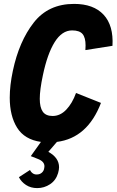

<svg xmlns="http://www.w3.org/2000/svg" viewBox="-20 -721 598 985"><path d="M418 -464Q419 -472 419 -488Q419 -528 403.5 -546.5Q388 -565 350 -565Q298 -565 260.5 -505Q223 -445 200 -335Q184 -260 184 -214Q184 -170 199.5 -148Q215 -126 250 -126Q289 -126 320 -158.5Q351 -191 370 -244L498 -193Q429 -13 272 7L228 58Q283 88 283 137Q283 149 278 167Q267 204 237 224Q207 244 171 244Q138 244 113.5 228Q89 212 77 188L134 151Q139 162 148.5 168.5Q158 175 170 174Q184 174 194.5 165Q205 156 207 141Q208 138 208 132Q208 108 176 95L138 80L190 7Q106 -5 68 -65.5Q30 -126 30 -220Q30 -283 46 -358Q78 -509 153 -605Q228 -701 360 -701Q460 -701 511.5 -645.5Q563 -590 557 -486Z"/></svg>

Font: Decalotype ExtraBold Italic
Style: Regular
Weight: 800
Italic angle: -12°
Designer: Alfredo Marco Pradil
Foundry: Alfredo Marco Pradil
Version: Version 1.0